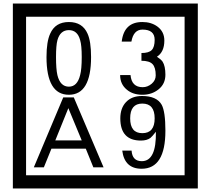

<svg xmlns="http://www.w3.org/2000/svg" viewBox="-20 -980 1195 1090"><path d="M1103 90H53V-960H1103ZM1028 15V-885H128V15ZM497 -656Q497 -442 371 -442Q244 -442 244 -656Q244 -744 265 -789Q294 -855 371 -855Q448 -855 477 -789Q497 -745 497 -656ZM444 -656Q444 -723 435 -752Q420 -809 371 -809Q322 -809 306 -752Q298 -723 298 -656Q298 -587 306 -553Q322 -488 371 -488Q419 -488 435 -554Q444 -587 444 -656ZM919 -556Q919 -504 880.5 -473Q842 -442 789 -442Q734 -442 700 -471Q662 -502 662 -554H721Q727 -485 790 -485Q818 -485 841 -504.5Q864 -524 864 -552Q864 -597 846 -616Q828 -635 783 -635V-679Q825 -679 841.5 -696Q858 -713 858 -754Q858 -812 789 -812Q738 -812 726 -744H671Q684 -855 788 -855Q839 -855 874 -829Q913 -800 913 -750Q913 -685 871 -658Q895 -642 903 -630Q919 -605 919 -556ZM568 -30H510L467 -136H272L229 -30H172L339 -427H399ZM444 -183 368 -366 294 -183ZM919 -238Q919 -22 784 -22Q687 -22 674 -125H727Q731 -65 785 -65Q868 -65 865 -232Q844 -205 834 -197Q814 -182 780 -182Q663 -182 663 -308Q663 -366 695.5 -400.5Q728 -435 786 -435Q870 -435 898 -385Q919 -346 919 -238ZM858 -308Q858 -392 788 -392Q719 -392 719 -308Q719 -224 788 -224Q858 -224 858 -308Z"/></svg>

Font: Unicode BMP Fallback SIL
Style: Regular
Weight: 400
Foundry: NRSI, SIL International
Version: Version 5.1 Based on Unicode 5.1